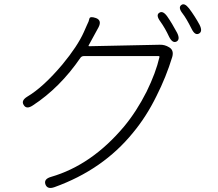

<svg xmlns="http://www.w3.org/2000/svg" viewBox="-20 -841 1040 914"><path d="M239 50Q205 62 196 36Q188 11 223 1Q416 -55 570 -238Q630 -310 678 -405Q722 -495 739 -569Q740 -574 735 -574H379Q369 -574 363 -566Q265 -423 136 -339Q106 -319 93 -341Q79 -362 110 -381Q186 -426 277 -534Q349 -621 379 -688Q386 -705 394 -722Q403 -739 405.5 -752Q408 -765 437 -755Q466 -744 449 -711L402 -625Q400 -621 405 -621L740 -628Q764 -629 785 -616Q809 -602 800 -570Q771 -475 725 -384Q677 -286 613 -209Q470 -33 239 50ZM820 -643Q801 -634 785 -666Q766 -707 743 -739Q721 -769 738 -780Q755 -792 776 -763Q799 -730 823 -685Q839 -653 820 -643ZM927 -681Q908 -671 892 -704Q867 -754 849 -777Q827 -805 843 -817Q858 -829 880 -801Q909 -762 930 -723Q946 -691 927 -681Z"/></svg>

Font: Resource Han Rounded JP Light
Style: Regular
Weight: 300
Designer: Cyano Hao (round all glyphs); Ryoko NISHIZUKA 西塚涼子 (kana, bopomofo & ideographs); Paul D. Hunt (Latin, Greek & Cyrillic)
Foundry: Cyano Hao
Version: 0.990